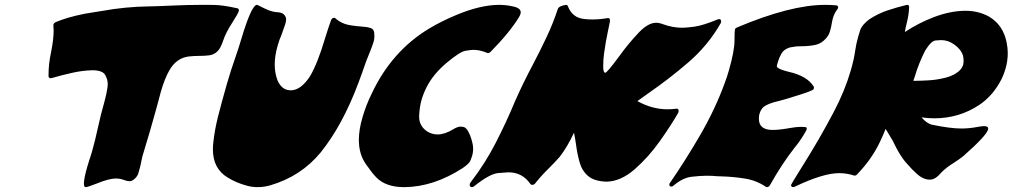

<svg xmlns="http://www.w3.org/2000/svg" viewBox="-20 -770 4166 790"><path d="M332.5 0Q325.2 0 325.2 -14.6Q325.2 -35.6 339.8 -86.4Q343.8 -100.1 348.4 -114Q353 -127.9 357.4 -142.1Q372.1 -193.8 383.3 -246.6Q394 -296.4 409.7 -351.6Q418.5 -382.8 422.4 -411.1Q423.3 -417.5 423.3 -423.3Q423.3 -443.8 412.4 -462.2Q401.4 -480.5 360.8 -481Q320.3 -480 278.3 -470.7Q236.3 -461.4 194.3 -449.2Q191.9 -448.2 188.5 -448.2Q180.2 -448.2 179.7 -457V-461.4Q179.7 -506.8 189.9 -554.2Q200.7 -607.4 200.7 -644Q200.7 -655.3 199.7 -665V-666.5Q199.7 -668.5 200.2 -669.9Q200.7 -672.4 204.3 -675.8Q208 -679.2 233.2 -688.2Q258.3 -697.3 293.5 -705.8Q328.6 -714.4 363.8 -719.2L397.5 -724.6Q497.1 -742.7 593.8 -743.7Q639.6 -744.6 689 -747.1Q750 -750 810.1 -750Q818.8 -750 857.7 -749.8Q896.5 -749.5 957 -735.8Q962.9 -733.9 962.9 -728Q962.9 -726.6 962.4 -724.1Q959 -712.9 936 -677.2Q908.2 -633.8 899.4 -606Q894 -589.8 886.7 -575.2Q871.6 -547.4 841.8 -542.5Q822.8 -540 798.8 -540Q776.9 -540 756.3 -537.6Q705.6 -531.2 676.8 -480.5Q657.2 -446.3 641.6 -391.6Q636.2 -372.6 631.8 -355Q628.4 -340.3 598.1 -234.4Q582.5 -180.2 565.9 -126.5Q563.5 -118.2 561 -103.8Q558.6 -89.4 553.7 -73.2Q552.7 -69.3 549.3 -57.4Q545.9 -45.4 534.7 -34.9Q523.4 -24.4 513.2 -24.4Q502.9 -24.4 490.7 -29.3Q474.6 -35.6 456.5 -35.6Q429.2 -35.6 377.4 -14.6Q340.3 0 332.5 0Z M1041 0Q1017.6 0 998 -5.4Q953.1 -17.1 917.5 -39.1Q856 -75.7 856 -155.3Q856 -169.9 857.9 -185.5Q863.3 -235.4 876.5 -288.1Q891.1 -346.2 913.6 -424.8Q931.2 -485.4 946.3 -527.3Q960 -566.4 971.7 -605.5Q1014.6 -750 1037.1 -750L1039.6 -749.5Q1073.2 -732.4 1085 -728Q1104.5 -720.2 1127.4 -719.2Q1147.9 -717.3 1156.2 -698.7Q1157.2 -695.3 1157.2 -690.9Q1157.2 -683.6 1154.3 -672.4Q1152.8 -668.5 1138.7 -627.9Q1128.9 -605.5 1122.6 -583Q1110.4 -541 1110.4 -504.4Q1110.4 -468.3 1122.6 -437.5Q1140.6 -398.4 1176.3 -398.4Q1217.3 -398.4 1254.9 -455.1Q1286.6 -507.8 1317.9 -613.8Q1329.6 -651.9 1341.8 -686Q1345.7 -696.8 1355 -696.8Q1359.9 -696.8 1362.3 -692.4Q1386.2 -673.3 1411.9 -668Q1437.5 -662.6 1483.4 -659.2Q1493.7 -658.2 1504.4 -654.8Q1517.1 -650.9 1519.5 -637.2Q1520.5 -629.4 1520.5 -622.1Q1520.5 -610.8 1518.1 -601.1Q1513.2 -584 1504.9 -563.5Q1487.3 -522.9 1469.2 -468.3L1454.6 -428.7Q1389.6 -254.9 1299.3 -142.6Q1218.8 -44.9 1093.3 -7.8Q1066.9 0 1041 0Z M1646 0H1642.6Q1568.4 0 1529.3 -39.1Q1512.7 -55.7 1487.8 -91.3Q1456.5 -133.8 1456.5 -194.3Q1456.5 -235.8 1471.2 -286.1Q1485.8 -337.4 1510.3 -386.7Q1592.3 -560.1 1746.1 -652.8Q1797.9 -683.6 1857.9 -708.5Q1957.5 -750 2033.7 -750Q2062 -750 2087.9 -744.1Q2122.6 -737.8 2122.6 -719.2Q2122.6 -716.3 2121.6 -712.9Q2120.1 -707.5 2116.2 -700.7Q2077.6 -636.7 1998 -556.2Q1992.2 -551.3 1988.3 -551.3L1985.8 -551.8Q1955.6 -564.9 1927.7 -564.9Q1918 -564.9 1895 -561Q1872.1 -557.1 1817.1 -511Q1762.2 -464.8 1734.9 -410.6Q1721.7 -384.3 1714.4 -358.4Q1706.5 -331.5 1704.6 -293.5V-289.1Q1704.6 -253.4 1734.9 -231Q1755.9 -216.8 1780.3 -216.8Q1810.1 -216.8 1845.2 -238.3Q1862.8 -249 1875 -249Q1880.4 -249 1886.2 -248Q1897 -245.6 1905.5 -231Q1914.1 -216.3 1919.2 -199Q1924.3 -181.6 1925.8 -171.4Q1926.8 -164.6 1926.8 -157.2Q1926.8 -143.6 1922.9 -129.4Q1921.4 -125.5 1916.3 -111.1Q1911.1 -96.7 1883.3 -78.1Q1764.2 -1.5 1646 0Z M1921.9 0Q1914.6 0 1912.6 -7.8V-9.3Q1912.6 -11.2 1913.1 -13.2Q1914.1 -16.6 1917 -20.5Q1976.6 -98.1 2020 -182.9Q2063.5 -267.6 2099.6 -354.5Q2132.8 -429.7 2172.4 -503.9Q2202.1 -560.5 2229 -617.4Q2255.9 -674.3 2274.9 -732.4Q2279.3 -745.6 2308.6 -750Q2314.9 -750 2316.9 -743.7Q2335.4 -696.8 2383.3 -691.9Q2399.9 -689.9 2417.5 -689.9Q2448.7 -689.9 2481.4 -695.8H2482.4Q2489.7 -695.8 2489.7 -685.5V-682.1L2481 -639.6Q2472.2 -598.6 2466.8 -558.6L2466.3 -557.1Q2461.9 -526.9 2461.9 -497.1Q2461.9 -470.7 2470.7 -470.7Q2477.5 -470.7 2526.4 -536.6Q2564.9 -590.3 2609.4 -637.2Q2647.5 -676.3 2679.2 -676.3Q2692.9 -676.3 2708 -670.4Q2747.6 -655.8 2788.1 -655.8Q2802.2 -655.8 2836.7 -660.2Q2871.1 -664.6 2935.1 -690.9L2939.5 -691.4Q2943.8 -691.4 2946.3 -687.5Q2947.3 -685.1 2947.3 -682.1Q2947.3 -680.2 2946.8 -678.2L2945.3 -674.3Q2893.1 -583 2812.3 -513.4Q2731.4 -443.8 2645.5 -384.8L2602.5 -354Q2663.6 -320.3 2726.6 -320.3Q2744.1 -320.3 2763.2 -322.8H2764.2Q2769.5 -322.8 2771.5 -318.4Q2772.5 -315.9 2772.5 -313.5Q2772.5 -311.5 2771.5 -309.1L2770.5 -305.7Q2741.2 -254.4 2694.6 -188.7Q2647.9 -123 2591.6 -73.7Q2535.2 -24.4 2477.1 -22.5Q2426.3 -23.9 2400.9 -44.9Q2375.5 -65.9 2365.5 -100.1Q2355.5 -134.3 2350.1 -175.3Q2346.7 -199.2 2341.8 -224.1Q2314.5 -165.5 2283.2 -125Q2261.7 -100.6 2238.8 -78.1Q2208.5 -48.8 2182.1 -15.6Q2176.8 -9.3 2169.9 -9.3Q2165 -9.3 2162.1 -13.2Q2129.4 -61 2071.8 -61Q2066.4 -61 2030.8 -58.1Q1995.1 -55.2 1931.2 -3.9Q1925.8 0 1921.9 0Z M3135.3 0Q3132.8 0 3130.9 -1.5Q3092.3 -27.8 3044.4 -35.4Q2996.6 -43 2945.8 -44.4Q2938 -44.4 2930.7 -44.9Q2914.6 -46.9 2887.2 -46.9Q2861.8 -46.9 2825.4 -42.7Q2789.1 -38.6 2750 -5.4Q2746.6 -2.4 2742.7 -2.4Q2741.7 -2.4 2739 -2.9Q2736.3 -3.4 2734.9 -6.3Q2733.9 -8.8 2733.9 -11.2V-12.7L2735.4 -15.6Q2803.2 -114.3 2863.3 -218.3Q2923.3 -322.3 2961.9 -428.2Q2971.7 -454.1 2979 -480Q3002 -560.5 3002.2 -602.3Q3002.4 -644 3003.9 -648.9Q3005.4 -653.8 3011.7 -656.7Q3232.4 -750 3375 -750Q3398.4 -750 3420.9 -748Q3426.8 -747.1 3428.2 -742.2Q3428.7 -741.2 3428.7 -740.2Q3428.7 -738.8 3428.2 -737.3Q3427.7 -734.9 3425.3 -731.9Q3413.1 -715.8 3407.2 -695.8Q3403.8 -683.6 3401.9 -671.1Q3399.9 -658.7 3396.5 -647Q3395.5 -644 3392.8 -635Q3390.1 -626 3379.4 -612.8Q3360.4 -591.3 3337.4 -585.9Q3310.1 -579.6 3273.4 -579.6Q3251.5 -579.6 3229.5 -574.7Q3205.1 -566.9 3195.6 -550Q3186 -533.2 3181.2 -516.6L3176.8 -501.5Q3176.3 -500 3176.3 -498.5Q3176.3 -493.2 3183.1 -489.3Q3193.4 -482.4 3225.1 -474.6Q3300.8 -457.5 3327.6 -414.6Q3329.1 -412.6 3329.1 -409.7Q3329.1 -408.2 3328.6 -406.7L3327.6 -403.3Q3325.7 -396.5 3243.2 -371.6Q3224.6 -366.2 3206.5 -360.4Q3195.8 -356.9 3183.1 -354Q3156.7 -348.6 3133.3 -337.4Q3112.3 -327.1 3105.5 -303.2L3104 -298.3Q3102.5 -289.1 3102.5 -281.7Q3102.5 -257.8 3116.9 -246.6Q3131.3 -235.4 3158.2 -235.4Q3186 -235.4 3224.1 -242.2Q3254.4 -248 3277.8 -248Q3286.1 -248 3293.9 -247.1Q3299.3 -246.6 3299.3 -240.7Q3299.3 -239.3 3298.8 -236.8L3297.9 -234.4Q3276.9 -195.3 3248.5 -161.1Q3196.8 -95.2 3147.9 -7.8Q3143.1 0 3135.3 0Z M3746.1 -437.5Q3768.1 -437.5 3802 -439.5Q3835.9 -441.4 3872.6 -450.9Q3909.2 -460.4 3930.2 -481.9Q3939 -491.2 3942.9 -503.4Q3944.8 -511.2 3944.8 -520Q3944.8 -529.8 3942.4 -541Q3934.1 -567.4 3906.2 -586.9Q3881.3 -605 3852.1 -605Q3848.1 -605 3829.8 -603.5Q3811.5 -602.1 3787.1 -562.5Q3759.8 -509.3 3743.7 -454.1L3737.8 -437.5ZM3624 -239.7Q3613.3 -212.4 3599.6 -184.1Q3566.4 -114.7 3507.3 -53.2Q3502.4 -47.4 3496.6 -47.4L3493.7 -47.9Q3463.9 -57.6 3432.6 -57.6Q3366.7 -57.6 3249.5 -1.5Q3246.1 0 3243.7 0Q3239.7 0 3236.8 -2.9Q3234.9 -4.4 3234.9 -7.3Q3234.9 -8.8 3235.4 -10.3Q3235.8 -12.7 3278.3 -81.1Q3348.6 -191.9 3410.2 -308.6Q3456.1 -395.5 3481 -481.4Q3493.7 -525.4 3498.5 -560.1Q3502.4 -588.4 3511.2 -619.6Q3512.7 -625 3519.5 -646.2Q3526.4 -667.5 3556.6 -690.4Q3593.3 -714.4 3632.1 -727.3Q3670.9 -740.2 3709.5 -749.5Q3710.9 -750 3712.9 -750Q3720.2 -750 3720.7 -741.7Q3719.7 -709 3710.9 -675.3Q3706.1 -656.7 3703.1 -638.2Q3759.3 -675.3 3820.3 -698.7Q3890.1 -725.6 3953.1 -725.6Q4005.4 -725.6 4048.8 -702.1Q4107.9 -667.5 4122.1 -594.2Q4126.5 -572.8 4126.5 -550.8Q4126.5 -519 4117.2 -486.8Q4111.3 -465.8 4101.1 -444.8Q4066.4 -376.5 4009.3 -338.4Q3926.8 -283.2 3823.7 -283.2Q3796.4 -283.2 3771.5 -287.1Q3793 -262.7 3812.5 -257.3Q3890.1 -241.2 3936 -241.2Q3968.3 -241.2 4003.9 -248Q4019.5 -251 4029.3 -251Q4045.9 -251 4045.9 -241.2Q4045.9 -239.3 4045.4 -236.8Q4038.1 -210.9 3943.8 -127.9Q3926.8 -114.3 3905.3 -100.6Q3874 -81.5 3853.5 -60.5Q3829.1 -30.8 3806.2 -30.8Q3778.8 -30.8 3752.4 -54.7Q3734.4 -70.3 3710.4 -98.1Q3682.6 -127.9 3653.3 -190.9Q3636.7 -218.3 3624 -239.7Z"/></svg>

Font: Weird Comic
Style: Italic
Weight: 400
Italic angle: -16°
Designer: GGBotNet
Foundry: GGBotNet
Version: 0.80